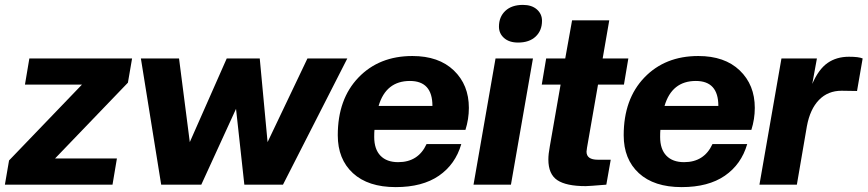

<svg xmlns="http://www.w3.org/2000/svg" viewBox="-43 -755 3547 785"><path d="M417 0H-23L-6 -99L292 -409H59L77 -516H497L480 -417L182 -107H435Z M1114 0H956L922 -310L780 0H616L533 -516H689L733 -174L884 -516H1019L1051 -174L1214 -516H1377Z M1575 10Q1462 10 1400 -47Q1338 -104 1338 -202Q1338 -350 1422.5 -438Q1507 -526 1643 -526Q1751 -526 1812.5 -467Q1874 -408 1874 -314Q1874 -268 1860 -224H1488Q1487 -214 1487 -195Q1487 -145 1512.5 -118.5Q1538 -92 1585 -92Q1667 -92 1701 -166H1843Q1819 -83 1751.5 -36.5Q1684 10 1575 10ZM1633 -424Q1535 -424 1505 -322H1725Q1725 -424 1633 -424Z M2046 0H1893L1983 -516H2136ZM2075 -581Q2039 -581 2018 -599.5Q1997 -618 1997 -646Q1997 -686 2023 -710.5Q2049 -735 2095 -735Q2131 -735 2152 -716.5Q2173 -698 2173 -670Q2173 -630 2147 -605.5Q2121 -581 2075 -581Z M2352 6Q2272 6 2235.5 -18.5Q2199 -43 2199 -103Q2199 -125 2205 -157L2249 -409H2172L2190 -516H2268L2296 -672H2448L2421 -516H2526L2508 -409H2402L2357 -151Q2355 -139 2355 -135Q2355 -102 2401 -102H2454L2436 0Q2364 6 2352 6Z M2744 10Q2631 10 2569 -47Q2507 -104 2507 -202Q2507 -350 2591.5 -438Q2676 -526 2812 -526Q2920 -526 2981.5 -467Q3043 -408 3043 -314Q3043 -268 3029 -224H2657Q2656 -214 2656 -195Q2656 -145 2681.5 -118.5Q2707 -92 2754 -92Q2836 -92 2870 -166H3012Q2988 -83 2920.5 -36.5Q2853 10 2744 10ZM2802 -424Q2704 -424 2674 -322H2894Q2894 -424 2802 -424Z M3215 0H3062L3152 -516H3297L3278 -412Q3304 -472 3340.5 -497.5Q3377 -523 3428 -523Q3468 -523 3484 -516L3461 -383L3398 -384Q3342 -384 3305.5 -346.5Q3269 -309 3256 -239Z"/></svg>

Font: Creato Display ExtraBold
Style: Italic
Weight: 800
Italic angle: -10°
Version: Version 1.000